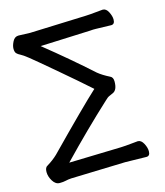

<svg xmlns="http://www.w3.org/2000/svg" viewBox="-110 -800 778 904"><g transform="rotate(-15 278.5 -348.0)"><path d="M69 20Q49 20 35.5 -2Q22 -24 22 -46Q22 -69 36 -75Q64 -92 86 -113Q271 -302 341 -366Q284 -417 195.5 -492Q107 -567 82.5 -586.5Q58 -606 46.5 -611.5Q35 -617 28.5 -624Q22 -631 22 -647Q22 -662 32 -681.5Q42 -701 61 -701L117 -699L391 -709Q415 -710 437 -712.5Q459 -715 474 -716H476Q492 -716 502.5 -695.5Q513 -675 513 -658Q513 -635 495 -635L421 -637Q414 -637 407 -637Q400 -637 393 -636L149 -626Q271 -528 372 -437Q394 -419 428 -402Q442 -396 442 -375Q442 -334 420 -324Q410 -319 401 -315.5Q392 -312 378 -298Q261 -190 137 -61L391 -68Q415 -69 437.5 -71.5Q460 -74 474 -75H475Q491 -75 502 -54.5Q513 -34 513 -16Q513 7 495 7L392 5L127 13Q111 14 99 17Q87 20 69 20Z"/></g></svg>

Font: LXGW WenKai TC
Style: Bold
Weight: 700
Designer: LXGW / Fontworks Inc.
Foundry: LXGW / Fontworks Inc.
Version: Version 1.330;April 28, 2024